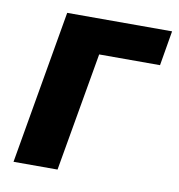

<svg xmlns="http://www.w3.org/2000/svg" viewBox="-65 -580 597 640"><g transform="rotate(10 233.5 -260.0)"><path d="M22 0H171L241 -402H447L467 -520H112Z"/></g></svg>

Font: Fixel Display
Style: Bold Italic
Weight: 700
Italic angle: -10°
Designer: AlfaBravo + MacPaw
Foundry: Kyrylo Tkachov, Marchela Mozhyna, Serhii Makarenko, Maria Weinstein, Zakhar Kryvoshyya
Version: Version 1.210;Glyphs 3.2 (3217)